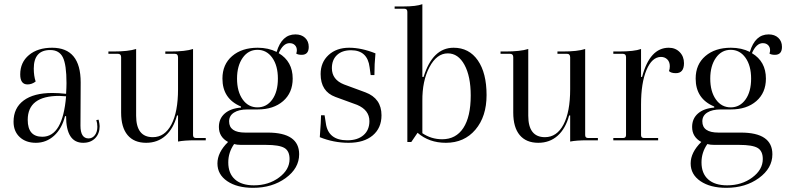

<svg xmlns="http://www.w3.org/2000/svg" viewBox="-20 -673 3775 921"><path d="M152 12Q104 12 74.5 -15.5Q45 -43 45 -89Q45 -155 93.5 -191Q142 -227 231 -227Q261 -227 297 -223Q299 -255 299 -274Q299 -363 281.5 -398Q264 -433 221 -433Q142 -433 142 -344Q142 -309 151 -282Q133 -268 112 -268Q77 -268 77 -316Q77 -374 119 -409Q161 -444 230 -444Q367 -444 367 -278L366 -70Q366 -9 405 -9Q423 -9 435 -24.5Q447 -40 447 -65Q447 -82 442 -97L453 -99Q458 -77 458 -68Q458 -32 436.5 -10Q415 12 379 12Q297 12 297 -116H292Q277 -56 239.5 -22Q202 12 152 12ZM113 -98Q113 -17 183 -17Q281 -17 297 -211Q275 -213 264 -213Q113 -213 113 -98Z M681 12Q623 12 592 -25Q561 -62 561 -133V-399Q561 -415 545 -415H500V-426H524Q595 -426 633 -438V-118Q633 -15 713 -15Q770 -15 802 -75.5Q834 -136 834 -245V-398Q834 -415 818 -415H773V-426H798Q870 -426 906 -438V-25Q906 -11 920 -11H967V0H917Q864 0 834 6V-119H829Q812 -56 774 -22Q736 12 681 12Z M1216 -148H1167Q1126 -148 1102.5 -133Q1079 -118 1079 -91Q1079 -37 1156 -37H1264Q1415 -37 1415 67Q1415 134 1350.5 181Q1286 228 1194 228Q1117 228 1070 196Q1023 164 1023 111Q1023 58 1074 8Q1030 -16 1030 -64Q1030 -104 1058 -128.5Q1086 -153 1136 -157V-162Q1047 -199 1047 -296Q1047 -364 1093.5 -404Q1140 -444 1216 -444Q1267 -444 1307 -424Q1332 -508 1397 -508Q1426 -508 1443.5 -491.5Q1461 -475 1461 -448Q1461 -410 1427 -410Q1410 -410 1401 -416Q1404 -424 1404 -432Q1404 -447 1394.5 -456.5Q1385 -466 1369 -466Q1338 -466 1317 -418Q1384 -378 1384 -296Q1384 -228 1338 -188Q1292 -148 1216 -148ZM1313 -296Q1313 -358 1286 -396Q1259 -434 1215 -434Q1171 -434 1144 -395.5Q1117 -357 1117 -296Q1117 -234 1144 -196Q1171 -158 1215 -158Q1259 -158 1286 -195.5Q1313 -233 1313 -296ZM1075 106Q1075 159 1107 187.5Q1139 216 1198 216Q1268 216 1318.5 178.5Q1369 141 1369 90Q1369 51 1344 36.5Q1319 22 1256 22H1137Q1116 22 1103 18Q1075 58 1075 106Z M1652 12Q1581 12 1514 -15Q1520 -95 1520 -120H1537L1543 -82Q1554 0 1646 0Q1695 0 1723.5 -24.5Q1752 -49 1752 -92Q1752 -145 1693 -170L1589 -208Q1518 -234 1518 -318Q1518 -374 1556 -409Q1594 -444 1655 -444Q1714 -444 1781 -417Q1776 -367 1776 -313H1758L1753 -350Q1743 -432 1664 -432Q1621 -432 1596.5 -409Q1572 -386 1572 -346Q1572 -291 1630 -268L1733 -230Q1810 -201 1810 -120Q1810 -59 1768 -23.5Q1726 12 1652 12Z M2119 12Q2038 12 1983 -36L1953 8H1934V-616Q1934 -631 1920 -631H1873V-642H1914Q1977 -642 2006 -653V-304H2012Q2055 -444 2156 -444Q2230 -444 2272 -383.5Q2314 -323 2314 -217Q2314 -114 2260.5 -51Q2207 12 2119 12ZM2101 -5Q2167 -5 2202.5 -59Q2238 -113 2238 -215Q2238 -307 2208 -362Q2178 -417 2128 -417Q2075 -417 2040 -351Q2005 -285 2006 -188V-34Q2049 -5 2101 -5Z M2562 12Q2504 12 2473 -25Q2442 -62 2442 -133V-399Q2442 -415 2426 -415H2381V-426H2405Q2476 -426 2514 -438V-118Q2514 -15 2594 -15Q2651 -15 2683 -75.5Q2715 -136 2715 -245V-398Q2715 -415 2699 -415H2654V-426H2679Q2751 -426 2787 -438V-25Q2787 -11 2801 -11H2848V0H2798Q2745 0 2715 6V-119H2710Q2693 -56 2655 -22Q2617 12 2562 12Z M2922 0V-11H2969Q2983 -11 2983 -25V-399Q2983 -415 2967 -415H2922V-426H2948Q3023 -426 3055 -438V-304H3060Q3097 -444 3188 -444Q3220 -444 3240.5 -423Q3261 -402 3261 -370Q3261 -322 3222 -322Q3199 -322 3189 -332Q3193 -342 3193 -355Q3193 -376 3181 -388Q3169 -400 3150 -400Q3107 -399 3081 -337Q3055 -275 3055 -172V-25Q3055 -11 3069 -11H3137V0Z M3486 -148H3437Q3396 -148 3372.5 -133Q3349 -118 3349 -91Q3349 -37 3426 -37H3534Q3685 -37 3685 67Q3685 134 3620.5 181Q3556 228 3464 228Q3387 228 3340 196Q3293 164 3293 111Q3293 58 3344 8Q3300 -16 3300 -64Q3300 -104 3328 -128.5Q3356 -153 3406 -157V-162Q3317 -199 3317 -296Q3317 -364 3363.5 -404Q3410 -444 3486 -444Q3537 -444 3577 -424Q3602 -508 3667 -508Q3696 -508 3713.5 -491.5Q3731 -475 3731 -448Q3731 -410 3697 -410Q3680 -410 3671 -416Q3674 -424 3674 -432Q3674 -447 3664.5 -456.5Q3655 -466 3639 -466Q3608 -466 3587 -418Q3654 -378 3654 -296Q3654 -228 3608 -188Q3562 -148 3486 -148ZM3583 -296Q3583 -358 3556 -396Q3529 -434 3485 -434Q3441 -434 3414 -395.5Q3387 -357 3387 -296Q3387 -234 3414 -196Q3441 -158 3485 -158Q3529 -158 3556 -195.5Q3583 -233 3583 -296ZM3345 106Q3345 159 3377 187.5Q3409 216 3468 216Q3538 216 3588.5 178.5Q3639 141 3639 90Q3639 51 3614 36.5Q3589 22 3526 22H3407Q3386 22 3373 18Q3345 58 3345 106Z"/></svg>

Font: Arapey Regular-Display
Style: Regular
Weight: 400
Designer: Eduardo Rodriguez Tunni
Foundry: Eduardo Rodriguez Tunni
Version: Version 4.000